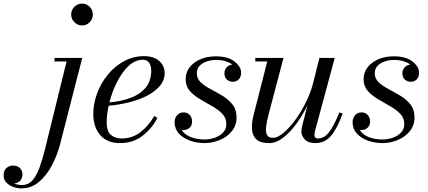

<svg xmlns="http://www.w3.org/2000/svg" viewBox="-230 -780 2361 1060"><path d="M163 -700Q163 -725 180.8 -742.5Q198.5 -760 223 -760Q248 -760 265.2 -742.5Q282.5 -725 282.5 -700Q282.5 -675.5 265.2 -657.5Q248 -639.5 223 -639.5Q198.5 -639.5 180.8 -657.5Q163 -675.5 163 -700ZM224 -460 103 11.5Q87 74.5 57.5 131.2Q28 188 -14.5 224Q-57 260 -112 260Q-135 260 -157.8 251.8Q-180.5 243.5 -195.2 227.5Q-210 211.5 -210 188.5Q-210 161.5 -194.5 147.8Q-179 134 -158 134Q-135.5 134 -120.8 147.2Q-106 160.5 -106 183Q-106 201.5 -117.5 216.2Q-129 231 -152.5 232.5Q-132.5 241.5 -109.5 241.5Q-74.5 241.5 -51.5 216.2Q-28.5 191 -12.2 146.2Q4 101.5 18.5 43.5L137.5 -440.5H71V-460Z M359 -105Q359 -55 382.2 -35.2Q405.5 -15.5 440.5 -15.5Q500 -15.5 545.2 -50.2Q590.5 -85 621.5 -139.5L639 -129Q610 -72 557.8 -31Q505.5 10 433 10Q361 10 323 -34.5Q285 -79 285 -150Q285 -207.5 306 -264.2Q327 -321 365 -367.5Q403 -414 454.2 -442Q505.5 -470 565.5 -470Q619.5 -470 649.2 -443.2Q679 -416.5 679 -377Q679 -336.5 652 -305Q625 -273.5 580.2 -250.8Q535.5 -228 480.5 -214.5Q425.5 -201 370 -196.5Q359 -147 359 -105ZM558.5 -450Q515.5 -450 479.2 -415.2Q443 -380.5 415.8 -326.5Q388.5 -272.5 374 -214.5Q441.5 -220.5 493.8 -240.8Q546 -261 575.5 -297.8Q605 -334.5 605 -391Q605 -414.5 594.2 -432.2Q583.5 -450 558.5 -450Z M1076 -132Q1076 -87.5 1050 -55.8Q1024 -24 983.5 -7Q943 10 899.5 10Q857.5 10 819.8 -3.2Q782 -16.5 758 -42.2Q734 -68 734 -105Q734 -127 747.2 -143.2Q760.5 -159.5 784 -159.5Q804.5 -159.5 817.5 -145.2Q830.5 -131 830.5 -109Q830.5 -86 816 -74Q801.5 -62 782.5 -62Q778 -62 773.5 -62.5Q789.5 -36.5 823 -23.2Q856.5 -10 899 -10Q927 -10 954.8 -19.2Q982.5 -28.5 1001 -47.5Q1019.5 -66.5 1019.5 -96Q1019.5 -129 996.8 -152.2Q974 -175.5 940.5 -194.2Q907 -213 873.8 -232.8Q840.5 -252.5 817.8 -278.2Q795 -304 795 -342Q795 -397.5 842.2 -433.2Q889.5 -469 963 -469Q1029 -469 1065 -440.2Q1101 -411.5 1101 -380Q1101 -353 1087.2 -340.8Q1073.5 -328.5 1056 -328.5Q1037.5 -328.5 1023.2 -340.2Q1009 -352 1009 -376.5Q1009 -394 1021.2 -408Q1033.5 -422 1052.5 -423.5Q1038 -435 1015.2 -442Q992.5 -449 963 -449Q937.5 -449 913 -441.2Q888.5 -433.5 872.5 -417.2Q856.5 -401 856.5 -375.5Q856.5 -345.5 878.5 -325.2Q900.5 -305 933.2 -287.8Q966 -270.5 998.8 -250.8Q1031.5 -231 1053.8 -203Q1076 -175 1076 -132Z M1335 -460 1254 -152.5Q1243.5 -113.5 1239.5 -83.2Q1235.5 -53 1243.5 -36Q1251.5 -19 1278 -19Q1301 -19 1332 -44Q1363 -69 1395 -111Q1427 -153 1454.2 -206Q1481.5 -259 1497 -315L1533.5 -460H1618L1508 -52.5Q1507 -48 1506.5 -43.2Q1506 -38.5 1506 -34.5Q1506 -15.5 1524.5 -15.5Q1559 -15.5 1586 -49.2Q1613 -83 1643.5 -159.5L1662 -153Q1630 -67 1596 -28.5Q1562 10 1511 10Q1472 10 1453 -10Q1434 -30 1434 -52.5Q1434 -66.5 1438.5 -85L1467 -198Q1441 -144.5 1406.2 -96.8Q1371.5 -49 1332.8 -19.5Q1294 10 1255 10Q1207 10 1185.2 -10.8Q1163.5 -31.5 1161.2 -65.8Q1159 -100 1169 -141L1245.5 -440.5H1179.5V-460Z M2058.5 -132Q2058.5 -87.5 2032.5 -55.8Q2006.5 -24 1966 -7Q1925.5 10 1882 10Q1840 10 1802.2 -3.2Q1764.5 -16.5 1740.5 -42.2Q1716.5 -68 1716.5 -105Q1716.5 -127 1729.8 -143.2Q1743 -159.5 1766.5 -159.5Q1787 -159.5 1800 -145.2Q1813 -131 1813 -109Q1813 -86 1798.5 -74Q1784 -62 1765 -62Q1760.5 -62 1756 -62.5Q1772 -36.5 1805.5 -23.2Q1839 -10 1881.5 -10Q1909.5 -10 1937.2 -19.2Q1965 -28.5 1983.5 -47.5Q2002 -66.5 2002 -96Q2002 -129 1979.2 -152.2Q1956.5 -175.5 1923 -194.2Q1889.5 -213 1856.2 -232.8Q1823 -252.5 1800.2 -278.2Q1777.5 -304 1777.5 -342Q1777.5 -397.5 1824.8 -433.2Q1872 -469 1945.5 -469Q2011.5 -469 2047.5 -440.2Q2083.5 -411.5 2083.5 -380Q2083.5 -353 2069.8 -340.8Q2056 -328.5 2038.5 -328.5Q2020 -328.5 2005.8 -340.2Q1991.5 -352 1991.5 -376.5Q1991.5 -394 2003.8 -408Q2016 -422 2035 -423.5Q2020.5 -435 1997.8 -442Q1975 -449 1945.5 -449Q1920 -449 1895.5 -441.2Q1871 -433.5 1855 -417.2Q1839 -401 1839 -375.5Q1839 -345.5 1861 -325.2Q1883 -305 1915.8 -287.8Q1948.5 -270.5 1981.2 -250.8Q2014 -231 2036.2 -203Q2058.5 -175 2058.5 -132Z"/></svg>

Font: Bodoni* 11pt
Style: Italic
Weight: 400
Italic angle: -13°
Version: Version 2.3